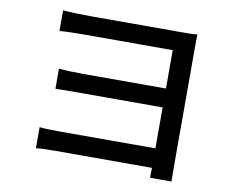

<svg xmlns="http://www.w3.org/2000/svg" viewBox="-80 -816 1160 951"><g transform="rotate(10 500.0 -341.0)"><path d="M838 -36V-641C838 -668 838 -695 839 -710C820 -707 790 -707 762 -707H299C261 -707 189 -709 163 -712V-608C189 -611 261 -612 299 -612H732V-419H312C269 -419 222 -421 193 -424V-323C220 -323 269 -324 313 -324H732V-118H250C206 -118 169 -119 149 -122V-16C170 -19 211 -20 250 -20H732C731 -1 731 18 731 30H839C839 11 838 -15 838 -36Z"/></g></svg>

Font: Spoqa Han Sans Neo Medium
Style: Regular
Weight: 500
Designer: [Spoqa Han Sans Neo] Dong-huui Kim ___ Younghwa Kang ___ Yujin Lee ___ [Noto Sans] Ryoko NISHIZUKA ____ (kana & ideograp
Foundry: Spoqa (http://www.spoqa-han-sans.com)
Version: Version 1.100;hotconv 1.0.109;makeotfexe 2.5.65596